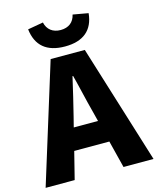

<svg xmlns="http://www.w3.org/2000/svg" viewBox="-147 -1066 953 1162"><g transform="rotate(-15 330.0 -485.5)"><path d="M328 -796C443 -796 507 -850 517 -954L421 -971C411 -925 378 -899 328 -899C279 -899 245 -925 235 -971L138 -954C150 -850 213 -796 328 -796ZM-8 0H174L217 -171H437L480 0H668L437 -745H223ZM251 -309 267 -372C286 -446 306 -533 324 -611H328C348 -535 367 -446 387 -372L403 -309Z"/></g></svg>

Font: Noto Sans TC Black
Style: Regular
Weight: 900
Designer: Ryoko NISHIZUKA 西塚涼子 (kana, bopomofo & ideographs); Paul D. Hunt (Latin, Greek & Cyrillic); Sandoll Communications 산돌커뮤니
Foundry: Adobe
Version: Version 2.004;hotconv 1.0.118;makeotfexe 2.5.65603